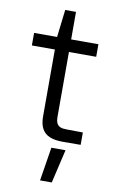

<svg xmlns="http://www.w3.org/2000/svg" viewBox="-97 -716 596 992"><g transform="rotate(10 200.5 -220.0)"><path d="M145 -102.1V-520L162.1 -664.6H218.8V-114.3Q218.8 -92.3 225.1 -80.1Q231.4 -67.9 243.4 -63Q255.4 -58.1 274.4 -58.1L361.8 -57.1V7.8L266.6 8.3Q224.6 8.3 197.8 -3.4Q170.9 -15.1 158 -39.6Q145 -64 145 -102.1ZM24.4 -520H361.8V-454.1H24.4ZM289.6 48.8 248.5 225.1H187L215.3 48.8Z"/></g></svg>

Font: Wand UI Pro
Style: Regular
Weight: 400
Designer: Andreas Faust
Version: Version 1.003;FEAKit 1.0